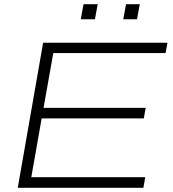

<svg xmlns="http://www.w3.org/2000/svg" viewBox="-20 -888 818 908"><path d="M64 0 184 -686H772L763 -637H232L186 -378H669L660 -328H177L128 -50H667L658 0ZM362 -797 375 -868H442L429 -797ZM563 -797 576 -868H641L628 -797Z"/></svg>

Font: Archivo SemiExpanded Thin
Style: Italic
Weight: 250
Width: 6
Italic angle: -10°
Designer: Hector Gatti
Foundry: Omnibus-Type
Version: Version 2.001